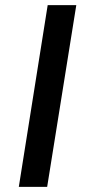

<svg xmlns="http://www.w3.org/2000/svg" viewBox="-20 -725 334 745"><path d="M53 0 165 -705H276L163 0Z"/></svg>

Font: Nunito Sans 10pt SemiExpanded SemiBold
Style: Italic
Weight: 600
Width: 6
Italic angle: -9°
Designer: Vernon Adams
Foundry: Vernon Adams
Version: Version 3.101;gftools[0.9.27]